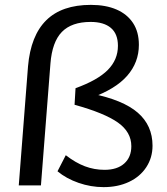

<svg xmlns="http://www.w3.org/2000/svg" viewBox="-20 -761 684 788"><path d="M57 0 95 -489Q106 -615 170 -678Q234 -741 353 -741Q414 -741 458 -722Q502 -703 526 -666.5Q550 -630 550 -577Q550 -505 502 -450Q454 -395 353 -359L355 -377Q485 -351 545.5 -298.5Q606 -246 606 -163Q606 -114 580.5 -75Q555 -36 509.5 -14.5Q464 7 405 7Q353 7 302.5 -10.5Q252 -28 216 -58L250 -124Q290 -93 328.5 -78.5Q367 -64 409 -64Q461 -64 490 -90Q519 -116 519 -161Q519 -219 464 -258Q409 -297 286 -331L290 -399Q381 -432 422.5 -474Q464 -516 464 -573Q464 -622 435 -646.5Q406 -671 352 -671Q274 -671 234 -630Q194 -589 187 -500L148 0Z"/></svg>

Font: Muli Medium
Style: Italic
Weight: 500
Italic angle: -4.541°
Designer: Vernon Adams
Foundry: Vernon Adams
Version: Version 2.100; ttfautohint (v1.8.1.43-b0c9)